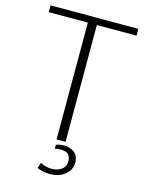

<svg xmlns="http://www.w3.org/2000/svg" viewBox="-132 -790 815 1066"><g transform="rotate(15 275.0 -257.0)"><path d="M247.6 0V-671.4H22.9V-710.4H527.3V-671.4H299.3V0ZM259.8 195.3Q220.2 195.3 187 180.2L197.8 148.4Q211.9 156.2 228.5 160.4Q245.1 164.6 262.7 164.6Q294.4 164.6 318.4 148.4Q342.3 132.3 342.3 97.7Q342.3 80.6 331.5 64.5Q320.8 48.3 286.1 48.3Q278.3 48.3 269.8 49.1Q261.2 49.8 251.5 52.2V29.8Q273.9 21.5 297.4 21.5Q331.1 21.5 356.2 40.3Q381.3 59.1 381.3 98.1Q381.3 139.6 347.2 167.5Q313 195.3 259.8 195.3Z"/></g></svg>

Font: Comme Thin
Style: Regular
Weight: 250
Version: Version 1.000;gftools[0.9.27]